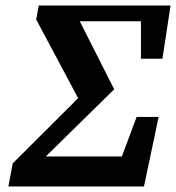

<svg xmlns="http://www.w3.org/2000/svg" viewBox="-20 -677 639 697"><path d="M491.7 -463.9H569.7L599.1 -657H195.2L184.8 -599.8H554.9L491.7 -657V-463.9ZM502.6 0 555.9 -252.6H476L406.5 -66.1L489.6 -108.9H103.4L122.5 -85.7L394.5 -352.8L240.7 -657H120.7L111.4 -606.1L285.7 -279.3L299.7 -356.6L26.2 -83.9L10.4 0H502.6Z"/></svg>

Font: Source Serif Variable
Style: Italic
Weight: 389
Italic angle: -12°
Designer: Frank Grießhammer
Foundry: Adobe Systems Incorporated
Version: Version 3.001;hotconv 1.0.111;makeotfexe 2.5.65597